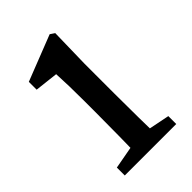

<svg xmlns="http://www.w3.org/2000/svg" viewBox="-157 -550 612 612"><g transform="rotate(-45 149.0 -244.0)"><path d="M108.4 0H198.9C196.9 -45 195.9 -148 195.9 -210V-342L198.9 -477.6L183.8 -487.7L29.5 -427.3V-392L108.4 -383C110.4 -343 111.4 -312 111.4 -257V-210C111.4 -148 110.4 -45 108.4 0ZM34.7 0H266.7V-35.7L166.9 -55.7H143.7L34.7 -35.7V0Z"/></g></svg>

Font: Source Serif Variable
Style: Regular
Weight: 389
Designer: Frank Grießhammer
Foundry: Adobe Systems Incorporated
Version: Version 3.001;hotconv 1.0.111;makeotfexe 2.5.65597